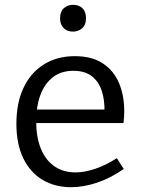

<svg xmlns="http://www.w3.org/2000/svg" viewBox="-20 -771 588 800"><path d="M276 9Q209 9 157.6 -21.4Q106.3 -51.8 77.3 -111Q48.3 -170.3 48.3 -255.5Q48.3 -342.2 78 -405.2Q107.8 -468.2 162.8 -502.6Q217.8 -537 291.7 -537Q362.2 -537 407.7 -507.4Q453.2 -477.7 475.5 -425.9Q497.7 -374 497.7 -307.2Q497.7 -296.3 497 -285Q496.2 -273.8 494.5 -258.3H109V-314.7H424.3L415.3 -308.7Q416.3 -354.2 404 -392.3Q391.8 -430.3 362.9 -453.1Q334 -476 285.8 -476Q234.7 -476 200.1 -449Q165.5 -422 148.1 -374.8Q130.7 -327.5 130.7 -265.7Q130.7 -200.5 149.7 -152.9Q168.7 -105.2 205.6 -79Q242.5 -52.7 294.7 -52.7Q332.5 -52.7 376.5 -67.5Q420.5 -82.2 466.8 -112L495.7 -67Q440.2 -28.5 384.2 -9.8Q328.2 9 276 9ZM283.7 -639.3Q260 -639.3 245.2 -654Q230.3 -668.7 230.3 -694.7Q230.3 -722.3 245.8 -736.7Q261.3 -751 284.7 -751Q308.3 -751 323.3 -736.8Q338.3 -722.7 338.3 -695Q338.3 -667.7 322.5 -653.5Q306.7 -639.3 283.7 -639.3Z"/></svg>

Font: Bitter Thin
Style: Regular
Weight: 100
Designer: Sol Matas, and Bitter project Authors
Foundry: Sol Matas
Version: Version 2.002